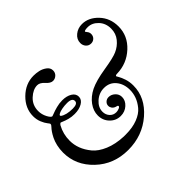

<svg xmlns="http://www.w3.org/2000/svg" viewBox="-168 -928 1163 1163"><g transform="rotate(-45 413.5 -346.0)"><path d="M99.6 -421.9Q99.6 -424.8 88.9 -438Q78.1 -451.2 67.9 -475.6Q57.6 -500 57.6 -529.3Q57.6 -596.7 110.8 -648.9Q164.1 -701.2 233.4 -701.2Q254.9 -701.2 277.3 -696.3Q299.8 -691.4 319.8 -676.8Q339.8 -662.1 339.8 -639.6Q339.8 -620.1 326.2 -607.4Q312.5 -594.7 294.9 -594.7Q274.4 -594.7 252.4 -619.6Q230.5 -644.5 208 -644.5Q171.9 -644.5 136.7 -611.8Q101.6 -579.1 101.6 -529.3Q101.6 -500 115.7 -473.1Q129.9 -446.3 140.6 -446.3Q142.6 -446.3 158.2 -452.6Q173.8 -459 199.2 -465.8Q224.6 -472.7 251 -472.7Q288.1 -472.7 313 -457.5Q337.9 -442.4 337.9 -417Q337.9 -391.6 311.5 -376Q285.2 -360.4 246.1 -360.4H245.1Q220.7 -360.4 198.7 -366.2Q176.8 -372.1 164.1 -377.9Q151.4 -383.8 149.4 -383.8Q146.5 -383.8 144 -381.8Q141.6 -379.9 140.1 -377.9Q138.7 -376 136.7 -374L135.7 -372.1Q109.4 -324.2 109.4 -267.6Q109.4 -232.4 122.1 -198.7Q134.8 -165 161.6 -132.3Q188.5 -99.6 239.7 -78.1Q291 -56.6 359.4 -53.7H377Q434.6 -53.7 477.5 -70.3Q520.5 -86.9 543 -114.3Q565.4 -141.6 575.7 -169.9Q585.9 -198.2 585.9 -226.6Q585.9 -278.3 557.6 -312.5Q529.3 -346.7 482.4 -346.7Q439.5 -346.7 406.7 -317.4Q374 -288.1 374 -251Q374 -225.6 390.1 -207.5Q406.2 -189.5 431.6 -189.5Q442.4 -189.5 455.1 -194.3Q467.8 -199.2 467.8 -206.1Q467.8 -210 463.9 -211.9Q460 -213.9 454.6 -214.8Q449.2 -215.8 442.4 -219.7Q435.5 -223.6 430.7 -230.5Q423.8 -240.2 423.8 -252Q423.8 -266.6 435.1 -277.3Q446.3 -288.1 462.9 -288.1Q485.4 -288.1 503.4 -271.5Q521.5 -254.9 521.5 -230.5Q521.5 -200.2 496.1 -177.2Q470.7 -154.3 434.6 -154.3Q394.5 -154.3 366.2 -183.6Q337.9 -212.9 337.9 -254.9Q337.9 -293.9 363.8 -329.6Q389.6 -365.2 434.6 -387.7Q480.5 -410.2 565.9 -423.8Q651.4 -437.5 681.6 -451.2Q717.8 -466.8 742.7 -497.6Q767.6 -528.3 767.6 -570.3Q767.6 -616.2 738.8 -646.5Q710 -676.8 672.9 -676.8Q642.6 -676.8 642.6 -668L650.4 -657.2Q659.2 -646.5 659.2 -632.8Q659.2 -615.2 647.5 -603.5Q635.7 -591.8 618.2 -591.8Q598.6 -591.8 585.9 -606Q573.2 -620.1 573.2 -640.6Q573.2 -671.9 599.6 -693.4Q626 -714.8 661.1 -714.8Q717.8 -714.8 763.2 -667Q808.6 -619.1 808.6 -547.9Q808.6 -467.8 746.6 -410.6Q684.6 -353.5 599.6 -351.6Q585 -351.6 585 -343.8Q585 -342.8 593.3 -329.1Q601.6 -315.4 610.4 -289.1Q619.1 -262.7 619.1 -232.4V-230.5Q619.1 -128.9 531.2 -52.7Q443.4 23.4 321.3 23.4Q198.2 23.4 114.3 -56.2Q30.3 -135.7 30.3 -245.1Q30.3 -274.4 36.6 -301.8Q43 -329.1 52.7 -348.6Q62.5 -368.2 71.8 -381.8Q81.1 -395.5 89.8 -404.3L97.7 -414.1Q99.6 -418 99.6 -420.9ZM260.7 -391.6Q302.7 -391.6 302.7 -415Q302.7 -440.4 259.8 -440.4Q236.3 -440.4 216.3 -436.5Q196.3 -432.6 186 -427.2Q175.8 -421.9 175.8 -417Q175.8 -414.1 178.7 -411.1Q206.1 -391.6 260.7 -391.6Z"/></g></svg>

Font: Goudy Bookletter 1911
Style: Regular
Weight: 400
Version: Version 2010.07.03